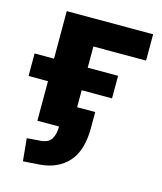

<svg xmlns="http://www.w3.org/2000/svg" viewBox="-104 -568 703 831"><g transform="rotate(15 248.0 -152.5)"><path d="M77 186 67 85 130 80Q163 77 176 56Q189 35 189 0H92V-177H5V-278H92V-491H479V-373H243V-278H379V-177H243V-101H324V-30Q324 72 277.5 123.5Q231 175 149 181Z"/></g></svg>

Font: Nunito Sans 12pt ExtraBold
Style: Regular
Weight: 800
Designer: Vernon Adams
Foundry: Vernon Adams
Version: Version 3.101;gftools[0.9.27]